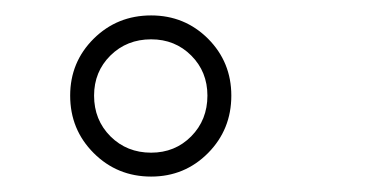

<svg xmlns="http://www.w3.org/2000/svg" viewBox="-20 -768 490 249"><path d="M176 -539Q132 -539 101.5 -569.5Q71 -600 71 -644Q71 -687.5 101.5 -717.8Q132 -748 176 -748Q219.5 -748 249.8 -717.8Q280 -687.5 280 -644Q280 -600 249.8 -569.5Q219.5 -539 176 -539ZM176 -570Q207 -570 228 -591.2Q249 -612.5 249 -644Q249 -675 228 -696Q207 -717 176 -717Q144.5 -717 123.2 -696Q102 -675 102 -644Q102 -612.5 123.2 -591.2Q144.5 -570 176 -570Z"/></svg>

Font: League Mono Condensed Thin
Style: Regular
Weight: 100
Width: 1
Designer: Tyler Finck
Foundry: The League of Moveable Type / Tyler Finck
Version: Version 2.210